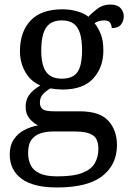

<svg xmlns="http://www.w3.org/2000/svg" viewBox="-20 -587 578 847"><path d="M231 240Q127 240 75 201.5Q23 163 23 94Q23 55 40.5 28.5Q58 2 86.5 -13Q115 -28 148 -34Q128 -43 110.5 -63.5Q93 -84 93 -116Q93 -146 108.5 -168Q124 -190 158 -210Q115 -228 91.5 -269.5Q68 -311 68 -361Q68 -447 115 -496.5Q162 -546 256 -546Q292 -546 324 -536Q356 -526 370 -513Q384 -529 409 -548Q434 -567 467 -567Q497 -567 511.5 -551.5Q526 -536 526 -515Q526 -494 513.5 -478.5Q501 -463 473 -463Q473 -474 466.5 -485.5Q460 -497 440 -497Q427 -497 417 -494Q407 -491 397 -485Q414 -464 425 -435.5Q436 -407 436 -364Q436 -290 391.5 -241Q347 -192 256 -192Q244 -192 228.5 -193.5Q213 -195 203 -197Q184 -187 170 -172Q156 -157 156 -134Q156 -116 167.5 -106Q179 -96 218 -96H331Q420 -96 458 -54Q496 -12 496 53Q496 139 431.5 189.5Q367 240 231 240ZM233 191Q305 191 344 175.5Q383 160 398.5 132.5Q414 105 414 70Q414 24 388 8.5Q362 -7 312 -7H214Q186 -7 161 0.5Q136 8 120 28Q104 48 104 88Q104 117 115 140.5Q126 164 154 177.5Q182 191 233 191ZM253 -240Q286 -240 305.5 -253Q325 -266 333.5 -294Q342 -322 342 -365Q342 -410 333 -439.5Q324 -469 304.5 -483Q285 -497 252 -497Q220 -497 200 -482.5Q180 -468 171 -438.5Q162 -409 162 -364Q162 -300 183.5 -270Q205 -240 253 -240Z"/></svg>

Font: Noto Serif Kannada
Style: Regular
Weight: 400
Designer: Universal Thirst, Indian Type Foundry and the Monotype Design Team
Foundry: Monotype Imaging Inc.
Version: Version 2.003